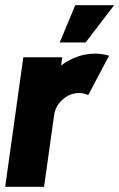

<svg xmlns="http://www.w3.org/2000/svg" viewBox="-30 -721 460 741"><path d="M-10 0 60 -500H210L206 -468.5Q234 -490 267.8 -502Q301.5 -514 337 -514Q364 -514 391 -506L310.5 -354Q293.5 -362 275.5 -362Q240.5 -362 212.5 -337.5Q184.5 -313 179 -277.5L140 0ZM200.5 -557 260.5 -701H410.5L300.5 -557Z"/></svg>

Font: Urbanist Black
Style: Italic
Weight: 900
Italic angle: -8°
Designer: Corey Hu
Foundry: Corey Hu
Version: Version 1.330; ttfautohint (v1.8.4.7-5d5b)